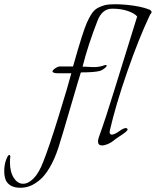

<svg xmlns="http://www.w3.org/2000/svg" viewBox="-200 -681 736 907"><path d="M-103 206Q-131 206 -148.5 196Q-166 186 -173 169Q-180 152 -180 127Q-180 99 -171.5 75Q-163 51 -156 51Q-153 51 -151 57Q-153 71 -153 85Q-153 131 -135 159Q-117 187 -91 187Q-66 187 -41 161.5Q-16 136 4 84Q32 14 78 -135Q124 -284 137 -335H72Q60 -335 54 -337.5Q48 -340 48 -344Q48 -348 54.5 -353.5Q61 -359 68.5 -363Q76 -367 81 -367H145Q192 -534 211 -575Q230 -617 246.5 -632.5Q263 -648 297 -657Q314 -661 344 -661Q370 -661 400.5 -658Q431 -655 458 -649.5Q485 -644 502 -637Q516 -632 516 -624Q516 -619 509 -612Q455 -498 400.5 -340.5Q346 -183 319 -65Q318 -61 318 -57Q318 -54 318.5 -52Q319 -50 320.5 -48.5Q322 -47 324 -46Q326 -45 328 -45Q340 -45 363 -61Q372 -68 380.5 -72Q389 -76 394 -76Q397 -76 399.5 -74.5Q402 -73 403 -71Q403 -65 392.5 -56.5Q382 -48 364 -36.5Q346 -25 337 -17Q325 -7 309.5 -0.5Q294 6 282 6Q263 6 263 -13Q263 -21 267 -33Q302 -130 340 -255Q440 -575 448 -603Q436 -618 404 -629Q372 -640 330 -640Q283 -640 261 -584Q215 -466 190 -366Q194 -366 199 -366Q204 -366 209 -365.5Q214 -365 219.5 -365Q225 -365 231 -364.5Q237 -364 242 -364Q254 -364 265 -365.5Q276 -367 285 -370Q295 -374 300 -374Q304 -374 304 -371Q304 -366 293 -357.5Q282 -349 272 -346Q246 -339 182 -339Q178 -329 135.5 -183Q93 -37 76 16Q58 71 35 110Q12 149 -12 169Q-36 189 -58 197.5Q-80 206 -103 206Z"/></svg>

Font: Bilbo Swash Caps
Style: Regular
Weight: 400
Designer: Robert E. Leuschke
Foundry: Robert E. Leuschke
Version: Version 1.003